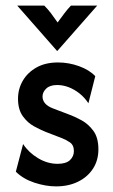

<svg xmlns="http://www.w3.org/2000/svg" viewBox="-20 -649 401 680"><path d="M178.5 11.1Q141.7 11.1 101.7 -2.1Q61.8 -15.3 36.1 -41L61.8 -138.9Q81.2 -109 114.6 -88.9Q147.9 -68.8 184 -68.8Q213.9 -68.8 227.8 -81.9Q241.7 -95.1 241.7 -113.9Q241.7 -135.4 227.1 -145.1Q212.5 -154.9 199.3 -159.7L141.7 -181.9Q124.3 -188.9 101 -201.4Q77.8 -213.9 60.8 -237.5Q43.8 -261.1 43.8 -299.3Q43.8 -334 60.8 -363.2Q77.8 -392.4 109.4 -410.1Q141 -427.8 185.4 -427.8Q223.6 -427.8 260.1 -414.6Q296.5 -401.4 317.4 -379.2L293.1 -283.3Q279.9 -303.5 261.5 -318.1Q243.1 -332.6 222.9 -340.3Q202.8 -347.9 182.6 -347.9Q156.9 -347.9 143.8 -335.4Q130.6 -322.9 130.6 -306.9Q130.6 -293.8 139.6 -283Q148.6 -272.2 168.8 -264.6L223.6 -243.8Q243.1 -236.8 267.7 -223.6Q292.4 -210.4 310.4 -186.1Q328.5 -161.8 328.5 -120.1Q328.5 -81.2 309.4 -51.7Q290.3 -22.2 256.6 -5.6Q222.9 11.1 178.5 11.1ZM181.9 -468.8 41 -629.2H136.8Q150 -616 160.8 -601.7Q171.5 -587.5 184 -569.4Q197.2 -587.5 208 -601.7Q218.7 -616 231.2 -629.2H324.3L183.3 -468.8Z"/></svg>

Font: Afacad Flux Medium
Style: Regular
Weight: 500
Designer: Kristian Moeller
Foundry: Dicotype
Version: Version 1.100